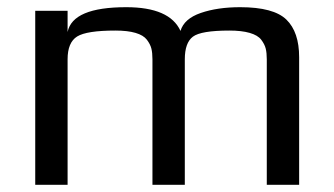

<svg xmlns="http://www.w3.org/2000/svg" viewBox="-20 -514 930 534"><path d="M812 0H722V-349Q722 -367 719 -379Q716 -391 706.5 -403.5Q697 -416 674.5 -422.5Q652 -429 618 -429Q539 -429 516.5 -412Q494 -395 494 -349V0H404V-349Q404 -367 401 -379Q398 -391 388.5 -403.5Q379 -416 357 -422.5Q335 -429 301 -429Q221 -429 194.5 -412.5Q168 -396 168 -349V0H78V-484H168V-425Q182 -494 331 -494Q452 -494 482 -428Q492 -462 538.5 -478Q585 -494 648 -494Q741 -494 776.5 -459.5Q812 -425 812 -355Z"/></svg>

Font: Play
Style: Regular
Weight: 400
Designer: Jonas Hecksher
Foundry: Jonas Hecksher, Playtypeª, e-types AS
Version: Version 1.002